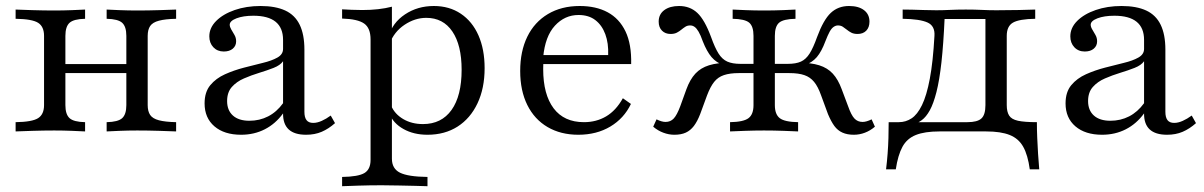

<svg xmlns="http://www.w3.org/2000/svg" viewBox="-20 -447 4096 653"><path d="M342.7 0V-31.5Q381.5 -32.3 395.6 -45.2Q409.7 -58.1 409.7 -89.5V-325Q409.7 -356.5 395.6 -369.4Q381.5 -382.3 342.7 -383.1V-414.5Q357.3 -413.7 386.7 -412.5Q416.1 -411.3 446.8 -411.3Q483.1 -411.3 521.8 -412.5Q560.5 -413.7 579 -414.5V-383.1Q541.9 -382.3 520.6 -376.6Q499.2 -371 490.7 -358.5Q482.3 -346 482.3 -325V-89.5Q482.3 -68.5 490.7 -56Q499.2 -43.5 520.6 -37.9Q541.9 -32.3 579 -31.5V0Q560.5 -0.8 521.8 -2Q483.1 -3.2 446.8 -3.2Q416.1 -3.2 386.7 -2Q357.3 -0.8 342.7 0ZM33.1 0V-31.5Q89.5 -32.3 109.7 -45.2Q129.8 -58.1 129.8 -89.5V-325Q129.8 -356.5 109.7 -369.4Q89.5 -382.3 33.1 -383.1V-414.5Q51.6 -413.7 90.3 -412.5Q129 -411.3 164.5 -411.3Q195.2 -411.3 225 -412.5Q254.8 -413.7 269.4 -414.5V-383.1Q230.6 -382.3 216.5 -369.4Q202.4 -356.5 202.4 -325V-89.5Q202.4 -58.1 216.5 -45.2Q230.6 -32.3 269.4 -31.5V0Q254.8 -0.8 225 -2Q195.2 -3.2 164.5 -3.2Q129 -3.2 90.3 -2Q51.6 -0.8 33.1 0ZM176.6 -198.4V-229H435.5V-198.4Z M800 11.3Q742.7 11.3 709.3 -17.3Q675.8 -46 675.8 -95.2Q675.8 -133.9 695.2 -157.3Q714.5 -180.6 745.2 -194.4Q775.8 -208.1 809.7 -216.9Q843.5 -225.8 873.8 -233.1Q904 -240.3 923.4 -251.2Q942.7 -262.1 942.7 -280.6V-311.3Q942.7 -352.4 917.3 -373Q891.9 -393.5 841.9 -393.5Q807.3 -393.5 784.3 -384.7Q761.3 -375.8 761.3 -362.9Q761.3 -355.6 766.5 -346.8Q771.8 -337.9 777.4 -328.2Q783.1 -318.5 783.1 -306.5Q783.1 -291.1 771.8 -281.5Q760.5 -271.8 741.1 -271.8Q719.4 -271.8 705.6 -286.3Q691.9 -300.8 691.9 -323.4Q691.9 -352.4 715.3 -375.8Q738.7 -399.2 778.2 -412.9Q817.7 -426.6 866.1 -426.6Q916.9 -426.6 950 -411.3Q983.1 -396 999.2 -362.9Q1015.3 -329.8 1015.3 -278.2V-66.9Q1015.3 -47.6 1022.6 -38.3Q1029.8 -29 1045.2 -29Q1058.9 -29 1074.2 -35.9Q1089.5 -42.7 1104.8 -54L1119.4 -28.2Q1097.6 -8.9 1074.2 1.2Q1050.8 11.3 1021 11.3Q941.9 11.3 942.7 -61.3Q916.9 -25.8 880.6 -7.3Q844.4 11.3 800 11.3ZM828.2 -36.3Q862.9 -36.3 891.9 -51.2Q921 -66.1 942.7 -96V-238.7Q933.1 -225 910.5 -216.1Q887.9 -207.3 861.3 -199.2Q834.7 -191.1 809.7 -180.2Q784.7 -169.4 768.5 -151.2Q752.4 -133.1 752.4 -103.2Q752.4 -71.8 772.2 -54Q791.9 -36.3 828.2 -36.3Z M1143.5 186.3V154.8Q1198.4 154 1219.4 141.5Q1240.3 129 1240.3 96.8V-312.9Q1240.3 -351.6 1218.5 -366.9Q1196.8 -382.3 1143.5 -383.9V-415.3Q1158.1 -414.5 1175.4 -413.7Q1192.7 -412.9 1212.1 -412.9Q1269.4 -412.9 1312.9 -424.2V92.7Q1312.9 126.6 1340.3 140.3Q1367.7 154 1433.9 154.8V186.3Q1418.5 185.5 1392.7 185.1Q1366.9 184.7 1337.1 183.9Q1307.3 183.1 1278.2 183.1Q1237.1 183.1 1200 184.3Q1162.9 185.5 1143.5 186.3ZM1433.9 11.3Q1387.1 11.3 1352.4 -8.1Q1317.7 -27.4 1304.8 -59.7L1310.5 -87.1Q1322.6 -58.9 1351.6 -41.9Q1380.6 -25 1418.5 -25Q1481.5 -25 1515.7 -73Q1550 -121 1550 -209.7Q1550 -293.5 1518.5 -339.9Q1487.1 -386.3 1429.8 -386.3Q1391.1 -386.3 1355.6 -362.5Q1320.2 -338.7 1305.6 -299.2L1301.6 -322.6Q1314.5 -369.4 1357.3 -398Q1400 -426.6 1455.6 -426.6Q1508.1 -426.6 1547.2 -400.4Q1586.3 -374.2 1607.3 -326.6Q1628.2 -279 1628.2 -215.3Q1628.2 -146.8 1604 -95.6Q1579.8 -44.4 1536.3 -16.5Q1492.7 11.3 1433.9 11.3Z M1946.8 11.3Q1887.1 11.3 1842.3 -14.9Q1797.6 -41.1 1773.4 -89.9Q1749.2 -138.7 1749.2 -205.6Q1749.2 -272.6 1773.4 -322.2Q1797.6 -371.8 1843.5 -399.2Q1889.5 -426.6 1951.6 -426.6Q2007.3 -426.6 2046.8 -405.2Q2086.3 -383.9 2107.3 -340.3Q2128.2 -296.8 2126.6 -229H1796L1795.2 -259.7H2048.4Q2050 -300 2038.7 -330.6Q2027.4 -361.3 2004.8 -378.6Q1982.3 -396 1947.6 -396Q1900.8 -396 1867.3 -359.7Q1833.9 -323.4 1827.4 -252.4L1829 -250Q1828.2 -241.9 1827.8 -232.3Q1827.4 -222.6 1827.4 -212.1Q1827.4 -125.8 1862.9 -78.6Q1898.4 -31.5 1966.1 -31.5Q2008.1 -31.5 2041.5 -51.2Q2075 -71 2098.4 -112.9L2125.8 -93.5Q2102.4 -44.4 2055.6 -16.5Q2008.9 11.3 1946.8 11.3Z M2883.9 11.3Q2861.3 11.3 2845.2 4Q2829 -3.2 2817.7 -18.5Q2806.5 -33.9 2796 -58.9L2772.6 -122.6Q2762.1 -152.4 2748.8 -168.5Q2735.5 -184.7 2715.7 -191.5Q2696 -198.4 2664.5 -198.4H2597.6V-229.8H2658.9Q2687.1 -229.8 2704 -237.5Q2721 -245.2 2733.5 -264.9Q2746 -284.7 2758.9 -321Q2780.6 -379.8 2805.6 -403.2Q2830.6 -426.6 2867.7 -426.6Q2900 -426.6 2918.5 -412.5Q2937.1 -398.4 2937.1 -373.4Q2937.1 -354 2926.2 -342.7Q2915.3 -331.5 2896.8 -331.5Q2883.9 -331.5 2875.4 -335.9Q2866.9 -340.3 2860.1 -346Q2853.2 -351.6 2846.4 -356Q2839.5 -360.5 2829.8 -360.5Q2822.6 -360.5 2815.3 -355.6Q2808.1 -350.8 2801.6 -339.1Q2795.2 -327.4 2787.1 -306.5Q2774.2 -271.8 2758.1 -252.8Q2741.9 -233.9 2715.3 -225L2694.4 -233.9Q2737.9 -233.9 2766.1 -225Q2794.4 -216.1 2812.5 -196.4Q2830.6 -176.6 2842.7 -143.5L2864.5 -85.5Q2875 -55.6 2885.9 -44Q2896.8 -32.3 2913.7 -32.3Q2926.6 -32.3 2944.4 -41.1L2955.6 -16.1Q2939.5 -2.4 2921.4 4.4Q2903.2 11.3 2883.9 11.3ZM2273.4 11.3Q2254.8 11.3 2236.3 4.4Q2217.7 -2.4 2201.6 -16.1L2212.9 -41.1Q2230.6 -32.3 2243.5 -32.3Q2260.5 -32.3 2271.4 -44Q2282.3 -55.6 2293.5 -85.5L2314.5 -143.5Q2326.6 -176.6 2344.8 -196.4Q2362.9 -216.1 2391.5 -225Q2420.2 -233.9 2462.9 -233.9L2441.9 -225Q2416.1 -233.9 2400 -252.8Q2383.9 -271.8 2370.2 -306.5Q2362.9 -327.4 2356 -339.1Q2349.2 -350.8 2342.3 -355.6Q2335.5 -360.5 2327.4 -360.5Q2317.7 -360.5 2310.9 -356Q2304 -351.6 2297.2 -346Q2290.3 -340.3 2281.9 -335.9Q2273.4 -331.5 2260.5 -331.5Q2242.7 -331.5 2231.5 -342.7Q2220.2 -354 2220.2 -373.4Q2220.2 -398.4 2239.1 -412.5Q2258.1 -426.6 2289.5 -426.6Q2326.6 -426.6 2351.6 -403.2Q2376.6 -379.8 2398.4 -321Q2411.3 -284.7 2423.8 -264.9Q2436.3 -245.2 2453.6 -237.5Q2471 -229.8 2498.4 -229.8H2559.7V-198.4H2492.7Q2462.1 -198.4 2441.9 -191.5Q2421.8 -184.7 2408.9 -168.5Q2396 -152.4 2384.7 -122.6L2361.3 -58.9Q2351.6 -33.9 2339.9 -18.5Q2328.2 -3.2 2312.5 4Q2296.8 11.3 2273.4 11.3ZM2462.9 0V-31.5Q2508.9 -32.3 2525.8 -45.2Q2542.7 -58.1 2542.7 -89.5V-325Q2542.7 -357.3 2528.2 -369.8Q2513.7 -382.3 2471.8 -383.1V-414.5Q2486.3 -413.7 2516.5 -412.5Q2546.8 -411.3 2578.2 -411.3Q2612.1 -411.3 2641.9 -412.5Q2671.8 -413.7 2685.5 -414.5V-383.1Q2644.4 -382.3 2629.8 -369.8Q2615.3 -357.3 2615.3 -325V-89.5Q2615.3 -58.1 2631.9 -45.2Q2648.4 -32.3 2694.4 -31.5V0Q2678.2 -0.8 2645.2 -2Q2612.1 -3.2 2578.2 -3.2Q2546.8 -3.2 2513.3 -2Q2479.8 -0.8 2462.9 0Z M2993.5 129Q2996.8 102.4 2998.8 75.8Q3000.8 49.2 3001.6 22.6Q3002.4 -4 3002.4 -31.5H3270.2Q3304 -31.5 3317.7 -44Q3331.5 -56.5 3331.5 -89.5V-385.5L3333.9 -382.3H3187.9L3192.7 -385.5Q3188.7 -296.8 3181.9 -235.1Q3175 -173.4 3164.9 -133.9Q3154.8 -94.4 3142.3 -71.8Q3129.8 -49.2 3114.9 -38.3Q3100 -27.4 3083.1 -23.4L3037.1 -31.5Q3060.5 -31.5 3080.2 -44.4Q3100 -57.3 3115.7 -89.5Q3131.5 -121.8 3142.3 -179Q3153.2 -236.3 3158.1 -325Q3160.5 -358.9 3134.3 -370.6Q3108.1 -382.3 3050 -383.1V-414.5Q3062.9 -414.5 3081.5 -414.1Q3100 -413.7 3121.8 -412.9Q3143.5 -412.1 3164.5 -412.1Q3185.5 -412.1 3210.1 -413.3Q3234.7 -414.5 3264.5 -414.5Q3295.2 -414.5 3319.8 -413.3Q3344.4 -412.1 3368.5 -412.1Q3405.6 -412.1 3443.5 -412.9Q3481.5 -413.7 3500.8 -414.5V-383.1Q3446.8 -382.3 3425.4 -370.2Q3404 -358.1 3404 -325V-89.5Q3404 -66.9 3412.1 -54Q3420.2 -41.1 3442.3 -36.3Q3464.5 -31.5 3506.5 -31.5Q3506.5 -4 3507.7 22.6Q3508.9 49.2 3510.5 75.8Q3512.1 102.4 3514.5 129H3482.3Q3475.8 80.6 3460.1 52.4Q3444.4 24.2 3414.1 12.1Q3383.9 0 3333.9 0H3175Q3125 0 3094.8 12.1Q3064.5 24.2 3049.2 52.4Q3033.9 80.6 3026.6 129Z M3728.2 11.3Q3671 11.3 3637.5 -17.3Q3604 -46 3604 -95.2Q3604 -133.9 3623.4 -157.3Q3642.7 -180.6 3673.4 -194.4Q3704 -208.1 3737.9 -216.9Q3771.8 -225.8 3802 -233.1Q3832.3 -240.3 3851.6 -251.2Q3871 -262.1 3871 -280.6V-311.3Q3871 -352.4 3845.6 -373Q3820.2 -393.5 3770.2 -393.5Q3735.5 -393.5 3712.5 -384.7Q3689.5 -375.8 3689.5 -362.9Q3689.5 -355.6 3694.8 -346.8Q3700 -337.9 3705.6 -328.2Q3711.3 -318.5 3711.3 -306.5Q3711.3 -291.1 3700 -281.5Q3688.7 -271.8 3669.4 -271.8Q3647.6 -271.8 3633.9 -286.3Q3620.2 -300.8 3620.2 -323.4Q3620.2 -352.4 3643.5 -375.8Q3666.9 -399.2 3706.5 -412.9Q3746 -426.6 3794.4 -426.6Q3845.2 -426.6 3878.2 -411.3Q3911.3 -396 3927.4 -362.9Q3943.5 -329.8 3943.5 -278.2V-66.9Q3943.5 -47.6 3950.8 -38.3Q3958.1 -29 3973.4 -29Q3987.1 -29 4002.4 -35.9Q4017.7 -42.7 4033.1 -54L4047.6 -28.2Q4025.8 -8.9 4002.4 1.2Q3979 11.3 3949.2 11.3Q3870.2 11.3 3871 -61.3Q3845.2 -25.8 3808.9 -7.3Q3772.6 11.3 3728.2 11.3ZM3756.5 -36.3Q3791.1 -36.3 3820.2 -51.2Q3849.2 -66.1 3871 -96V-238.7Q3861.3 -225 3838.7 -216.1Q3816.1 -207.3 3789.5 -199.2Q3762.9 -191.1 3737.9 -180.2Q3712.9 -169.4 3696.8 -151.2Q3680.6 -133.1 3680.6 -103.2Q3680.6 -71.8 3700.4 -54Q3720.2 -36.3 3756.5 -36.3Z"/></svg>

Font: Playfair 12pt Light
Style: Regular
Weight: 300
Designer: Claus Eggers Sørensen
Foundry: Claus Eggers Sørensen
Version: Version 2.000;gftools[0.9.28]